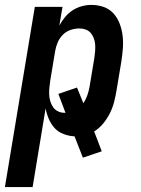

<svg xmlns="http://www.w3.org/2000/svg" viewBox="-53 -548 573 783"><path d="M-33 215 89 -520H202L189 -444Q199 -462 212 -478Q225 -494 242.5 -505.5Q260 -517 280 -522.5Q300 -528 319 -528Q346 -528 370 -519.5Q394 -511 410 -493Q426 -475 435 -451.5Q444 -428 447 -402.5Q450 -377 448 -350.5Q446 -324 442 -298L422 -178Q418 -154 412 -131Q406 -108 395 -86Q384 -64 368 -44.5Q352 -25 331 -12L362 69L285 95L251 8Q228 7 206 -1.5Q184 -10 169.5 -26Q155 -42 146 -63Q137 -84 133 -106L80 215ZM210 -88H214L185 -165L261 -191L287 -127Q297 -142 303 -159Q309 -176 312 -193L332 -313Q334 -327 335 -340.5Q336 -354 335 -367Q334 -380 329.5 -392Q325 -404 317 -413.5Q309 -423 296.5 -427.5Q284 -432 271 -432Q253 -432 235 -426Q217 -420 203.5 -406.5Q190 -393 182.5 -375.5Q175 -358 172 -340L152 -220Q150 -206 148.5 -191.5Q147 -177 147.5 -163Q148 -149 152 -135.5Q156 -122 163.5 -111Q171 -100 183.5 -94Q196 -88 210 -88Z"/></svg>

Font: Iosevka Term Curly
Style: Bold Italic
Weight: 700
Italic angle: -9°
Designer: Belleve Invis
Foundry: Belleve Invis
Version: Version 32.3.0